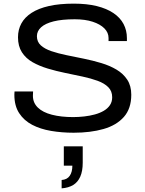

<svg xmlns="http://www.w3.org/2000/svg" viewBox="-20 -718 800 1056"><path d="M385 12Q320 12 261 2Q202 -8 157 -31.5Q112 -55 85.5 -95.5Q59 -136 59 -197Q59 -203 59.5 -207.5Q60 -212 60 -215H162Q162 -211 161.5 -204.5Q161 -198 161 -191Q161 -153 188 -126.5Q215 -100 265.5 -87Q316 -74 382 -74Q412 -74 443 -77.5Q474 -81 501.5 -88.5Q529 -96 550.5 -108.5Q572 -121 584.5 -139.5Q597 -158 597 -183Q597 -217 575.5 -238.5Q554 -260 517 -273.5Q480 -287 433.5 -297Q387 -307 338 -317Q289 -327 242.5 -341Q196 -355 159 -376Q122 -397 100.5 -430.5Q79 -464 79 -513Q79 -555 97.5 -589Q116 -623 154 -647.5Q192 -672 249.5 -685Q307 -698 386 -698Q458 -698 512.5 -684.5Q567 -671 604 -646Q641 -621 659.5 -586Q678 -551 678 -508V-492H577V-509Q577 -539 554 -562Q531 -585 489.5 -598.5Q448 -612 391 -612Q321 -612 275 -600.5Q229 -589 206 -568Q183 -547 183 -519Q183 -488 204.5 -468.5Q226 -449 263 -436.5Q300 -424 346.5 -414.5Q393 -405 442 -395Q491 -385 537.5 -371Q584 -357 621 -335Q658 -313 680 -279.5Q702 -246 702 -197Q702 -121 661.5 -75Q621 -29 549.5 -8.5Q478 12 385 12ZM319 318V272Q349 270 363.5 249Q378 228 378 193H331V87H435V177Q435 223 421.5 253.5Q408 284 382.5 299.5Q357 315 319 318Z"/></svg>

Font: Archivo SemiExpanded
Style: Regular
Weight: 400
Width: 6
Designer: Hector Gatti
Foundry: Omnibus-Type
Version: Version 2.001